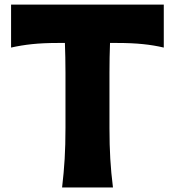

<svg xmlns="http://www.w3.org/2000/svg" viewBox="-20 -821 765 841"><path d="M252 0H474.8Q466.6 -64.3 463.1 -124.8Q459.5 -185.4 459.5 -260.9V-502.1Q459.5 -537.9 460.1 -569.7Q460.8 -601.4 461.9 -632.8H493.8Q557 -632.8 605.6 -627.8Q654.1 -622.9 697.4 -612.6V-800.8H28.5V-612.6Q72.4 -622.6 120.8 -627.7Q169.3 -632.8 232.4 -632.8H264.3Q265.5 -601.4 266.1 -569.7Q266.8 -537.9 266.8 -502.1V-260.9Q266.8 -185.4 263.2 -124.8Q259.6 -64.3 252 0Z"/></svg>

Font: Pinar FD VF
Style: Regular
Weight: 300
Designer: Amin Abedi
Version: Version 2.000